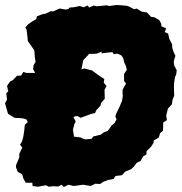

<svg xmlns="http://www.w3.org/2000/svg" viewBox="-60 -716 725 766"><path d="M91 29 70 26 69 13H43L34 -2L28 -21L11 -30L4 -48V-57L17 -88V-103L29 -127L20 -139L28 -152L33 -171L37 -197L39 -218L51 -229L45 -240L30 -244L-2 -246L-28 -262L-40 -304L-32 -319L-35 -343L-27 -352L-32 -373L-20 -391L-9 -396L8 -414H24L33 -429L46 -425H78L80 -426L72 -440L74 -456L82 -469L79 -488L77 -515L64 -534L51 -552L50 -565L46 -598L41 -606L51 -618L68 -630L85 -640L87 -651L114 -661L118 -660L144 -672L151 -670L178 -682L201 -678L213 -680L218 -686L234 -687L258 -692L274 -687L289 -694L296 -686L314 -694L326 -691L348 -693L367 -695L374 -692L405 -696L423 -695L446 -693L457 -689L475 -679L485 -682L504 -670L527 -666L542 -649L556 -647L575 -636L583 -622L584 -611L603 -603L597 -588L611 -582L615 -562L627 -538V-526L632 -510L640 -493L637 -485L633 -470L635 -455L645 -436L643 -419L638 -408L634 -380V-362L635 -334L628 -317L626 -300L610 -283L603 -255L606 -237L591 -227V-211L590 -194L579 -185L573 -167L554 -156L552 -145L542 -130L525 -113L524 -100L511 -92L501 -74L485 -66L474 -51L463 -41L439 -31L427 -17L401 -14L393 -2L371 2L353 9L339 18L320 17L302 26L272 21L234 26L213 21L195 30L186 21L173 28L152 27L135 29L123 23ZM279 -160 293 -161 305 -162 313 -172 319 -173 327 -175 333 -177 341 -178 346 -182 354 -188 370 -194 379 -206 384 -214 391 -220 397 -225 405 -240 400 -252 404 -263 410 -276 418 -292 421 -300 427 -314 430 -334 429 -341V-357L437 -373L443 -382L435 -393V-421L441 -430L446 -437L443 -450L440 -458L436 -466L433 -478L432 -484L424 -495L409 -502L394 -500L389 -508L376 -507L360 -505L345 -503L346 -510L326 -502L309 -501H294L292 -496L288 -493L280 -484L273 -477L271 -470L268 -455L265 -439L276 -443L307 -435L337 -413L356 -401L354 -386L365 -373L357 -358L358 -322L344 -306L341 -295L324 -276L319 -265L305 -262L262 -246L249 -253L239 -252L233 -248L237 -241L242 -232L236 -219L235 -214L231 -198L234 -180L235 -171L249 -169L261 -168L266 -165Z"/></svg>

Font: Winky Rough Black
Style: Italic
Weight: 900
Italic angle: -8.97852°
Designer: Simon Atzbach
Foundry: typofactur
Version: Version 1.206; ttfautohint (v1.8.4.7-5d5b)